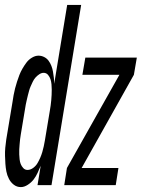

<svg xmlns="http://www.w3.org/2000/svg" viewBox="-42 -755 578 783"><path d="M43 8Q27 8 14.5 -1.5Q2 -11 -5.5 -25.5Q-13 -40 -16 -55.5Q-19 -71 -20 -87Q-21 -103 -21.5 -119.5Q-22 -136 -20.5 -152.5Q-19 -169 -16.5 -186Q-14 -203 -11 -219L9 -339Q11 -353 13.5 -367Q16 -381 19.5 -394.5Q23 -408 27.5 -422Q32 -436 37 -449Q42 -462 49.5 -475Q57 -488 66 -500Q75 -512 88.5 -520Q102 -528 115 -528Q127 -528 138 -522.5Q149 -517 156 -507.5Q163 -498 167.5 -486.5Q172 -475 174 -463Q176 -451 177.5 -438.5Q179 -426 179 -413L232 -735H289L168 0H111L124 -79Q118 -65 111.5 -50.5Q105 -36 95.5 -23.5Q86 -11 71.5 -1.5Q57 8 43 8ZM70 -62Q82 -62 93 -70Q104 -78 110.5 -89Q117 -100 122 -111.5Q127 -123 130.5 -135Q134 -147 136.5 -158.5Q139 -170 141 -182L161 -302Q163 -313 164.5 -324Q166 -335 167 -346Q168 -357 168.5 -368Q169 -379 169 -389.5Q169 -400 168 -411Q167 -422 164 -431.5Q161 -441 154 -449.5Q147 -458 136 -458Q127 -458 118 -452Q109 -446 102.5 -438.5Q96 -431 91.5 -421.5Q87 -412 83 -403Q79 -394 76.5 -384.5Q74 -375 71.5 -365.5Q69 -356 67 -346.5Q65 -337 63 -328L43 -208Q41 -198 40 -187.5Q39 -177 38 -166.5Q37 -156 36.5 -145.5Q36 -135 36.5 -125Q37 -115 38 -105Q39 -95 42.5 -86Q46 -77 53 -69.5Q60 -62 70 -62ZM220 0 231 -70 445 -450H294L306 -520H516L504 -450L291 -70H441L430 0Z"/></svg>

Font: Iosevka Oblique
Style: Regular
Weight: 400
Italic angle: -9°
Monospace: yes
Designer: Belleve Invis
Foundry: Belleve Invis
Version: Version 32.5.0; ttfautohint (v1.8.4)